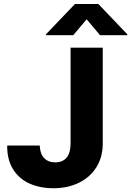

<svg xmlns="http://www.w3.org/2000/svg" viewBox="-20 -950 669 979"><path d="M503.9 -707V-217.8Q503.9 -149.9 472.2 -98.4Q440.4 -46.9 383.3 -18.6Q326.2 9.8 252 9.8Q184.6 9.8 131.1 -13.9Q77.6 -37.6 46.9 -86.4Q16.1 -135.3 16.6 -208H182.6Q184.1 -166.5 204.8 -144.3Q225.6 -122.1 261.7 -122.1Q299.3 -122.1 319.6 -146.2Q339.8 -170.4 339.8 -217.8V-707ZM421.9 -851.6 353.5 -770.5H214.8V-775.4L362.3 -929.7H481.4L628.9 -775.4V-770.5H490.2Z"/></svg>

Font: Pretendard ExtraBold
Style: Regular
Weight: 800
Designer: Base glyphs from Inter by Rasmus Andersson; Hangeul glyphs from Noto Sans CJK(Source Han Sans) by Jang Soo-young and Kan
Foundry: Kil Hyung-jin
Version: Version 1.309